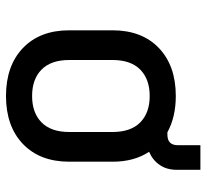

<svg xmlns="http://www.w3.org/2000/svg" viewBox="-44 -636 688 640"><g transform="rotate(90 300.0 -316.0)"><path d="M300 8Q199 8 140 -48.5Q81 -105 81 -203V-347Q81 -445 140 -501.5Q199 -558 300 -558Q370 -558 421 -530H429Q464 -530 464 -565V-640H546V-561Q546 -528 530 -504.5Q514 -481 486 -469Q519 -419 519 -348V-203Q519 -105 460 -48.5Q401 8 300 8ZM300 -79Q356 -79 388 -110.5Q420 -142 420 -203V-347Q420 -408 388 -439.5Q356 -471 300 -471Q244 -471 212 -439.5Q180 -408 180 -347V-203Q180 -142 212 -110.5Q244 -79 300 -79Z"/></g></svg>

Font: Tiny Medium
Style: Regular
Weight: 500
Monospace: yes
Designer: Philipp Nurullin, Konstantin Bulenkov
Foundry: JetBrains
Version: Version 2.251; ttfautohint (v1.8.4.7-5d5b)